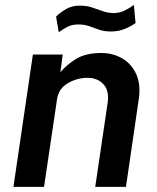

<svg xmlns="http://www.w3.org/2000/svg" viewBox="-20 -730 612 750"><path d="M32.5 0 108.5 -517H225L216 -448Q241.5 -478.5 278.8 -500.8Q316 -523 375 -523Q421.5 -523 458 -501.5Q494.5 -480 512.5 -439.5Q530.5 -399 522 -342.5L472 0H352L400.5 -328.5Q407.5 -375.5 384.2 -400.8Q361 -426 322 -426Q280.5 -426 244.2 -404.5Q208 -383 202.5 -340.5L152 0ZM209.5 -604 199 -665.5Q218.5 -683.5 240.2 -695.8Q262 -708 292.5 -708Q318 -708 339.8 -700.8Q361.5 -693.5 382 -686.2Q402.5 -679 424 -679Q447 -679 466.8 -688.8Q486.5 -698.5 503 -710.5L509.5 -640Q494 -628.5 469.2 -617.8Q444.5 -607 413 -607Q387 -607 367.2 -614Q347.5 -621 328.5 -627.8Q309.5 -634.5 286.5 -634.5Q262.5 -634.5 245.5 -626.2Q228.5 -618 209.5 -604Z"/></svg>

Font: Public Sans SemiBold
Style: Italic
Weight: 600
Italic angle: -8°
Designer: The Public Sans project authors (U.S. Web Design System). Libre Franklin designed by Pablo Impallari and Rodrigo Fuenzal
Version: Version 1.007; ttfautohint (v1.8.1) -l 8 -r 50 -G 200 -x 14 